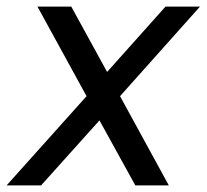

<svg xmlns="http://www.w3.org/2000/svg" viewBox="-22 -559 623 579"><path d="M581 -539H477L301 -342L193 -539H91L239 -269L-2 0H102L278 -196L386 0H487L340 -269Z"/></svg>

Font: Plus Jakarta Text
Style: Italic
Weight: 400
Italic angle: -12°
Designer: Gumpita Rahayu
Foundry: Tokotype Studio
Version: Version 1.000;hotconv 1.0.109;makeotfexe 2.5.65596